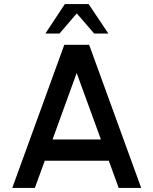

<svg xmlns="http://www.w3.org/2000/svg" viewBox="-20 -919 750 939"><path d="M294.5 -700H416L670.5 0H560.5L512 -133H199L150.5 0H40ZM237 -237H473.5L355 -562ZM413.5 -899 510 -755H440.5L355.5 -853.5L271 -755H202L297 -899Z"/></svg>

Font: Urbanist SemiBold
Style: Regular
Weight: 600
Designer: Corey Hu
Foundry: Corey Hu
Version: Version 1.321; ttfautohint (v1.8.4.7-5d5b)